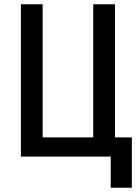

<svg xmlns="http://www.w3.org/2000/svg" viewBox="-20 -734 648 900"><path d="M499 146V0H78V-714H180V-90H417V-714H519V-90H598V146Z"/></svg>

Font: Noto Sans Condensed Medium
Style: Regular
Weight: 500
Width: 3
Designer: Monotype Design Team
Foundry: Monotype Imaging Inc.
Version: Version 2.013; ttfautohint (v1.8.4.7-5d5b)